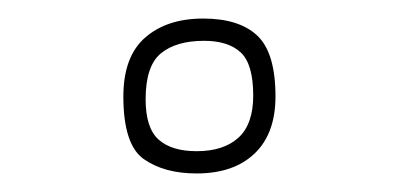

<svg xmlns="http://www.w3.org/2000/svg" viewBox="-20 -760 426 207"><path d="M192 -573Q157 -573 135 -588.5Q113 -604 113 -656Q113 -699 136.5 -719.5Q160 -740 199 -740Q238 -740 257.5 -721.5Q277 -703 277 -656Q277 -616 254.5 -594.5Q232 -573 192 -573ZM192 -597Q221 -597 237 -611.5Q253 -626 253 -657Q253 -691 239.5 -703.5Q226 -716 200 -716Q170 -716 153.5 -702.5Q137 -689 137 -653Q137 -622 151 -609.5Q165 -597 192 -597Z"/></svg>

Font: Yanone Kaffeesatz ExtraLight ExtraLight
Style: Regular
Weight: 250
Version: Version 2.003